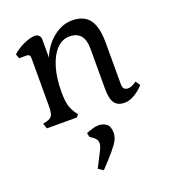

<svg xmlns="http://www.w3.org/2000/svg" viewBox="-149 -621 941 1054"><g transform="rotate(-20 322.0 -93.5)"><path d="M512 14Q471 14 453 -11Q435 -36 435 -92V-330Q435 -432 349 -432Q306 -432 273.5 -398Q241 -364 222.5 -302.5Q204 -241 204 -160Q204 -113 211 -85Q218 -57 236 -31L248 -15L236 0H61L50 -31L71 -36Q97 -42 105 -58Q113 -74 113 -111V-392Q113 -414 93 -414H49L40 -440Q69 -466 106.5 -483Q144 -500 172 -500Q186 -500 195 -491Q204 -482 204 -468V-361Q221 -405 250.5 -438.5Q280 -472 316.5 -491Q353 -510 391 -510Q461 -510 493 -467Q525 -424 525 -330V-88Q525 -54 555 -54Q578 -54 605 -75L624 -49Q598 -20 568 -3Q538 14 512 14ZM276 323 247 304 293 214Q305 190 305 173Q305 153 282 136L264 124L259 100L276 93Q290 88 304.5 84.5Q319 81 332 81Q359 81 378 96Q397 111 397 148Q397 179 373.5 211Q350 243 315 281Z"/></g></svg>

Font: Gabriela
Style: Regular
Weight: 400
Designer: Eduardo Rodriguez Tunni
Foundry: Eduardo Rodriguez Tunni
Version: Version 2.001;gftools[0.9.26]